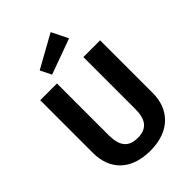

<svg xmlns="http://www.w3.org/2000/svg" viewBox="-292 -1147 1290 1290"><g transform="rotate(-45 353.0 -502.0)"><path d="M441 -1021 207 -891 246 -812 499 -904ZM637 -747H478V-254C478 -153 440 -104 352 -104C266 -104 227 -153 227 -254V-747H68V-246C68 -91 163 17 352 17C541 17 637 -96 637 -246Z"/></g></svg>

Font: Glow Sans TC Normal
Style: Bold
Weight: 700
Designer: Ryoko NISHIZUKA (kana, bopomofo & ideographs); Paul D. Hunt (Latin, Greek & Cyrillic); Sandoll Communications, Soo-young
Version: Version 0.93